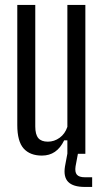

<svg xmlns="http://www.w3.org/2000/svg" viewBox="-20 -620 418 774"><path d="M149 7.2Q100.9 7.2 75.3 -21.4Q49.7 -50.1 49.7 -115.7V-600H122.2V-110.2Q122.2 -77.9 134.3 -63.4Q146.5 -48.9 173 -48.9Q198.7 -48.9 220.4 -64.6Q242.2 -80.4 251.6 -108.6V-600H324.1V0H251.6V-54.3H238.7Q223.7 -23.3 201.4 -8Q179.2 7.2 149 7.2ZM351.5 133.6H322.3Q275 133.6 255 113.4Q235 93.1 242 50.6L251.6 -0.8H294.2L284.6 50.6Q281.1 73.6 289.9 84.1Q298.8 94.6 322.3 94.6H351.5Z"/></svg>

Font: Big Shoulders Thin
Style: Regular
Weight: 100
Designer: Patric King
Foundry: XO Type Co
Version: Version 2.002